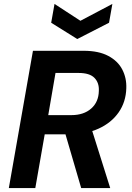

<svg xmlns="http://www.w3.org/2000/svg" viewBox="-20 -959 671 979"><path d="M25 0 148 -700H407Q483 -700 532 -674Q581 -648 603.5 -604.5Q626 -561 624 -509Q622 -439 585 -386Q548 -333 483.5 -303.5Q419 -274 333 -274H208L160 0ZM394 0 304 -308H445L542 0ZM226 -372H344Q407 -372 445 -405.5Q483 -439 484 -496Q486 -537 461.5 -562Q437 -587 381 -587H263ZM553 -939 536 -843 374 -760 241 -843 258 -939 390 -853Z"/></svg>

Font: DM Sans 16pt
Style: Bold Italic
Weight: 700
Italic angle: -10°
Version: Version 4.004;gftools[0.9.30]